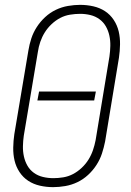

<svg xmlns="http://www.w3.org/2000/svg" viewBox="-20 -763 540 791"><path d="M199 8Q171 8 144.5 2Q118 -4 96.5 -18Q75 -32 60.5 -54Q46 -76 40 -101.5Q34 -127 34.5 -155Q35 -183 39 -210L97 -555Q101 -580 109 -604.5Q117 -629 131.5 -651.5Q146 -674 166 -692.5Q186 -711 210 -722.5Q234 -734 260 -738.5Q286 -743 310 -743Q338 -743 364.5 -737Q391 -731 412.5 -717Q434 -703 448.5 -681Q463 -659 469 -633.5Q475 -608 474.5 -580Q474 -552 470 -525L413 -180Q408 -155 400 -130.5Q392 -106 377.5 -83.5Q363 -61 343 -42.5Q323 -24 299 -12.5Q275 -1 249 3.5Q223 8 199 8ZM200 -29Q220 -29 241 -32.5Q262 -36 281 -46Q300 -56 316.5 -71.5Q333 -87 344.5 -105.5Q356 -124 363 -144.5Q370 -165 374 -186L431 -531Q434 -552 434.5 -574Q435 -596 430.5 -616.5Q426 -637 416 -654.5Q406 -672 389.5 -684Q373 -696 352.5 -701Q332 -706 310 -706Q290 -706 268.5 -702.5Q247 -699 228 -689Q209 -679 192.5 -663.5Q176 -648 164.5 -629.5Q153 -611 146 -590.5Q139 -570 136 -549L78 -204Q75 -183 74.5 -161Q74 -139 78.5 -118.5Q83 -98 93 -80.5Q103 -63 119.5 -51Q136 -39 157 -34Q178 -29 200 -29ZM368 -349H134L141 -386H375Z"/></svg>

Font: Iosevka Extralight
Style: Italic
Weight: 200
Italic angle: -9°
Monospace: yes
Designer: Belleve Invis
Foundry: Belleve Invis
Version: Version 32.5.0; ttfautohint (v1.8.4)